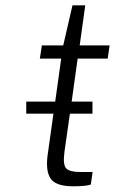

<svg xmlns="http://www.w3.org/2000/svg" viewBox="-20 -684 423 706"><path d="M249 1Q184.5 1 165.5 -28.2Q146.5 -57.5 156 -120L176.5 -266H76.5V-310.5H183L205 -468.5H126.5L134 -517H212.5L246.5 -664.5H293.5L273 -517H383L376 -468.5H265.5L243.5 -310.5H320V-266H237L217 -125.5Q210.5 -77 224 -64.2Q237.5 -51.5 274.5 -51.5H320.5L314 -5.5Q305 -2 287.8 -0.5Q270.5 1 249 1Z"/></svg>

Font: Public Sans ExtraLight
Style: Italic
Weight: 200
Italic angle: -8°
Designer: The Public Sans project authors (U.S. Web Design System). Libre Franklin designed by Pablo Impallari and Rodrigo Fuenzal
Version: Version 1.007; ttfautohint (v1.8.1) -l 8 -r 50 -G 200 -x 14 